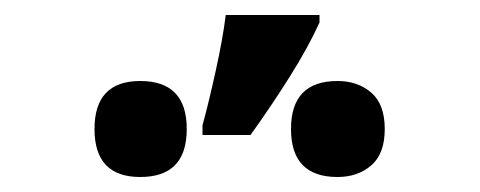

<svg xmlns="http://www.w3.org/2000/svg" viewBox="-20 -858 640 256"><path d="M314 -678Q342 -717 366.5 -756Q391 -795 406 -828V-838H281Q277 -806 267.5 -763Q258 -720 250 -691V-678ZM493 -686Q493 -719 475 -734.5Q457 -750 430 -750Q368 -750 368 -686Q368 -622 430 -622Q457 -622 475 -637.5Q493 -653 493 -686ZM229 -686Q229 -750 167 -750Q106 -750 106 -686Q106 -622 167 -622Q229 -622 229 -686Z"/></svg>

Font: Noto Sans Mono UI
Style: Bold
Weight: 700
Designer: Monotype Design team
Foundry: Monotype Imaging Inc.
Version: 1.000